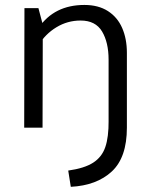

<svg xmlns="http://www.w3.org/2000/svg" viewBox="-20 -508 593 764"><path d="M251.5 170.7Q316.2 161.6 350.7 139.3Q385.3 117.1 398.9 77.6Q412.6 38.2 412.2 -28.3V-41H484.9V0Q484.9 118.7 424.9 174.3Q364.9 230 261.7 235.4ZM412.1 -270.5Q412.1 -339.2 386.1 -382.8Q360.1 -426.3 300.8 -426.3Q248.6 -426.3 204.5 -399.5Q160.4 -372.8 132.7 -327.6L133.9 -397.5Q196 -488.3 315.9 -488.3Q371.4 -488.3 409.5 -463.9Q447.5 -439.5 466.2 -396.5Q484.9 -353.5 484.9 -297.9V0H412.1ZM77.3 -475.6H132.9L150.3 -409.7L149.3 0H76.3Z"/></svg>

Font: DavidDev Light
Style: Regular
Weight: 300
Designer: David.dev
Foundry: David.dev
Version: Version 1.001;FEAKit 1.0